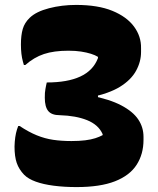

<svg xmlns="http://www.w3.org/2000/svg" viewBox="-20 -740 640 780"><path d="M289 -720Q378 -720 436.5 -696Q495 -672 524.5 -632Q554 -592 553 -544V-529Q553 -489 532.5 -452Q512 -415 467.5 -387.5Q423 -360 348 -345L378 -373V-322L347 -352Q425 -337 472.5 -312Q520 -287 541.5 -255Q563 -223 563 -184V-172Q563 -114 535 -70.5Q507 -27 447 -3.5Q387 20 291 20Q241 20 198.5 14.5Q156 9 125.5 -2Q95 -13 78 -30Q57 -52 48 -78Q39 -104 39 -145Q39 -155 40 -164.5Q41 -174 42 -182.5Q43 -191 45 -199Q47 -207 49 -214Q51 -221 54 -228H60Q96 -204 129 -190.5Q162 -177 196 -172Q230 -167 270 -167Q302 -167 326 -170Q350 -173 367 -178.5Q384 -184 397 -191V-195Q388 -215 372 -229Q356 -243 333.5 -252Q311 -261 283.5 -266Q256 -271 223 -272Q190 -272 176 -289Q162 -306 162 -343Q162 -354 162.5 -362.5Q163 -371 164.5 -378Q166 -385 167 -391.5Q168 -398 170 -405Q212 -405 246 -411Q280 -417 306 -429Q332 -441 350 -459.5Q368 -478 378 -504V-509Q367 -516 349.5 -521.5Q332 -527 309.5 -530.5Q287 -534 258 -534Q199 -534 158.5 -520.5Q118 -507 83 -476H77Q75 -483 73 -490Q71 -497 69.5 -505Q68 -513 67 -521.5Q66 -530 65.5 -539.5Q65 -549 65 -559Q65 -597 72.5 -622.5Q80 -648 101 -668Q127 -693 179 -706.5Q231 -720 289 -720Z"/></svg>

Font: Recursive Casual Black
Style: Regular
Weight: 900
Version: Version 1.047